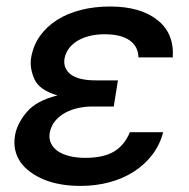

<svg xmlns="http://www.w3.org/2000/svg" viewBox="-20 -573 593 602"><path d="M27 -148.1Q33.4 -185.7 63.6 -221.2Q93.8 -257.5 160.2 -273.8Q103.3 -290.5 88.1 -324.6Q72.1 -360.1 77.8 -393.1Q84.5 -431.1 105.6 -460.6Q126.8 -490.1 159.3 -510.7Q191.8 -531.2 234 -541.9Q276.3 -552.6 325.3 -552.6Q419.4 -552.6 473 -510.7Q526.6 -468.8 521.7 -393.1H414.1Q413.4 -427.6 386.2 -446.6Q359 -465.6 307.9 -465.6Q281.6 -465.6 259.9 -460Q238.3 -454.5 221.9 -444.4Q205.6 -434.3 195.5 -420.3Q185.4 -406.2 182.2 -389.2Q177.6 -358.3 201.9 -339.7Q226.2 -321 280.5 -321H349.8L336.6 -239H267.4Q247.2 -239 225.5 -234.4Q203.8 -229.8 185.2 -219.8Q166.5 -209.9 153.1 -193.9Q139.6 -177.9 135.7 -155.5Q133.2 -138.5 139.6 -124.3Q146 -110.1 160.3 -99.8Q174.7 -89.5 196.9 -83.8Q219.1 -78.1 247.9 -78.1Q304.7 -78.1 337.7 -98Q370.7 -117.9 387.1 -158.4H491.5Q481.5 -119.3 457.7 -88.1Q433.9 -56.8 399.9 -35Q365.8 -13.1 323.2 -1.6Q280.5 9.9 232.6 9.9Q166.5 9.9 117.9 -9.9Q93.4 -20.2 74.6 -34.1Q55.8 -47.9 43.9 -65.3Q32 -82.7 27.5 -103.5Q23.1 -124.3 27 -148.1Z"/></svg>

Font: Inter P Medium
Style: Italic
Weight: 500
Italic angle: 9.39999°
Designer: Rasmus Andersson
Foundry: rsms
Version: Version 3.018;git-588b23468